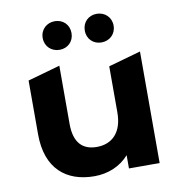

<svg xmlns="http://www.w3.org/2000/svg" viewBox="-84 -827 855 912"><g transform="rotate(-10 343.5 -371.0)"><path d="M240 -612C279 -612 309 -640 309 -681C309 -722 279 -750 240 -750C201 -750 170 -722 170 -681C170 -640 201 -612 240 -612ZM442 -612C481 -612 512 -640 512 -681C512 -722 481 -750 442 -750C403 -750 373 -722 373 -681C373 -640 403 -612 442 -612ZM458 -494V-272C458 -173 406 -127 334 -127C265 -127 225 -167 225 -257V-538L69 -494V-234C69 -68 164 8 299 8C365 8 425 -17 466 -64V0H614V-538Z"/></g></svg>

Font: Talent SemiBold
Style: Bold
Weight: 700
Designer: Mike Powis
Version: Version 1.001;hotconv 1.0.109;makeotfexe 2.5.65596